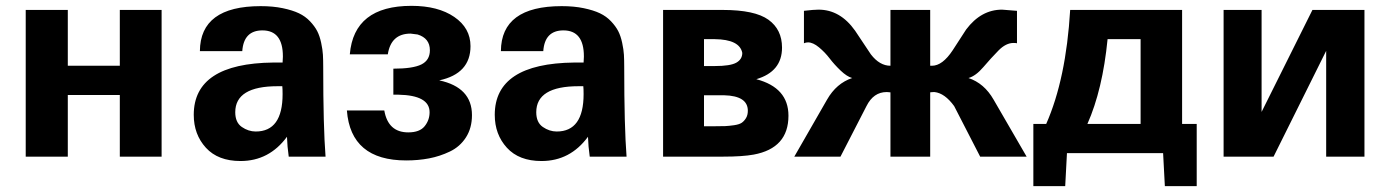

<svg xmlns="http://www.w3.org/2000/svg" viewBox="-20 -536 4757 657"><path d="M533 0H390V-211H212V0H68V-502H212V-311H390V-502H533Z M872 -515Q914 -515 947.5 -508Q981 -501 1003 -490.5Q1025 -480 1041 -463Q1057 -446 1065.5 -429.5Q1074 -413 1079 -389.5Q1084 -366 1085 -348.5Q1086 -331 1086 -306Q1086 -103 1094 0H968Q963 -35 962 -68Q901 15 803 15Q726 15 684.5 -30.5Q643 -76 643 -143Q643 -319 915 -322H947L948 -342V-343Q948 -432 878 -432Q814 -432 809 -361H664Q665 -515 872 -515ZM855 -86Q947 -86 947 -214Q947 -232 946 -241H930Q785 -241 785 -152Q785 -117 807.5 -101.5Q830 -86 855 -86Z M1388 -516Q1479 -516 1534.5 -478Q1590 -440 1590 -378Q1590 -284 1483 -261Q1595 -237 1595 -142Q1595 -98 1574.5 -66Q1554 -34 1519.5 -17.5Q1485 -1 1448 6Q1411 13 1370 13Q1180 13 1167 -158H1295Q1308 -83 1377 -83Q1416 -83 1433 -104Q1450 -125 1450 -152Q1450 -210 1343 -212H1326V-301Q1393 -301 1422 -315.5Q1451 -330 1451 -364Q1451 -405 1409 -418L1385 -421Q1318 -421 1307 -350H1177Q1191 -516 1388 -516Z M1902 -515Q1944 -515 1977.5 -508Q2011 -501 2033 -490.5Q2055 -480 2071 -463Q2087 -446 2095.5 -429.5Q2104 -413 2109 -389.5Q2114 -366 2115 -348.5Q2116 -331 2116 -306Q2116 -103 2124 0H1998Q1993 -35 1992 -68Q1931 15 1833 15Q1756 15 1714.5 -30.5Q1673 -76 1673 -143Q1673 -319 1945 -322H1977L1978 -342V-343Q1978 -432 1908 -432Q1844 -432 1839 -361H1694Q1695 -515 1902 -515ZM1885 -86Q1977 -86 1977 -214Q1977 -232 1976 -241H1960Q1815 -241 1815 -152Q1815 -117 1837.5 -101.5Q1860 -86 1885 -86Z M2453 -502Q2563 -502 2609.5 -468.5Q2656 -435 2656 -373Q2656 -291 2568 -265Q2678 -236 2678 -140Q2678 -29 2559 -7Q2521 0 2454 0H2249V-502ZM2520 -355Q2511 -401 2426 -402H2389V-310H2426Q2479 -310 2499.5 -321.5Q2520 -333 2520 -355ZM2426 -104Q2449 -104 2461.5 -104.5Q2474 -105 2491.5 -107.5Q2509 -110 2517.5 -115.5Q2526 -121 2532.5 -131.5Q2539 -142 2539 -157Q2539 -208 2458 -210H2389V-104Z M2896 -269Q2878 -274 2856.5 -294.5Q2835 -315 2819 -336Q2803 -357 2782.5 -374Q2762 -391 2745 -391Q2738 -391 2731 -388V-499Q2765 -503 2781 -503Q2855 -503 2906 -431L2960 -350Q2990 -311 3027 -311V-502H3163V-311H3169Q3205 -311 3240 -364L3286 -435Q3337 -503 3409 -503L3459 -499H3460V-388Q3456 -389 3448 -389Q3422 -389 3396.5 -363Q3371 -337 3345 -306.5Q3319 -276 3294 -269Q3348 -251 3380 -195L3493 0H3334L3245 -173Q3213 -217 3178 -221Q3168 -221 3163 -220V0H3027V-220L3015 -221H3014Q2969 -221 2945 -173L2856 0H2698L2810 -195Q2842 -251 2896 -269Z M4075 101H3966L3960 -12H3631L3625 101H3516V-112H3560Q3628 -266 3642 -502H4025V-112H4075ZM3883 -112V-402H3770Q3753 -229 3701 -112Z M4649 0H4518V-362L4338 0H4167V-502H4297V-153L4471 -502H4649Z"/></svg>

Font: cwTeXHei
Style: Medium
Weight: 500
Version: Version 1.17